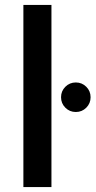

<svg xmlns="http://www.w3.org/2000/svg" viewBox="-20 -760 388 780"><path d="M75 -740H189V0H75ZM228 -365Q228 -390 245.5 -407.5Q263 -425 288 -425Q313 -425 330.5 -407.5Q348 -390 348 -365Q348 -340 330.5 -322.5Q313 -305 288 -305Q263 -305 245.5 -322.5Q228 -340 228 -365Z"/></svg>

Font: IBM-Poppins
Style: Poppins-Medium
Weight: 500
Designer: Mike Abbink, Paul van der Laan, Pieter van Rosmalen, Ben Mitchell, Mark Frömberg
Foundry: Bold Monday
Version: Version 1.1